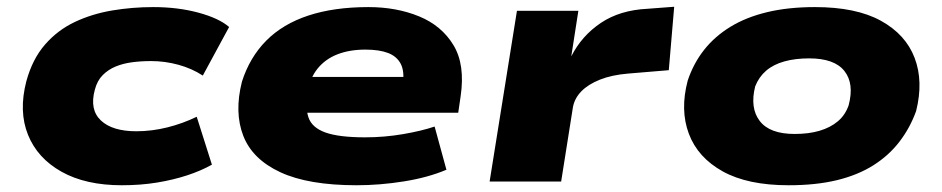

<svg xmlns="http://www.w3.org/2000/svg" viewBox="-20 -538 2793 569"><path d="M341 11Q234 11 162.5 -29Q91 -69 63 -138.5Q35 -208 58 -297Q76 -363 113.5 -406Q151 -449 202 -473Q253 -497 312.5 -507Q372 -517 434 -517Q507 -517 568 -500.5Q629 -484 659 -458L581 -314Q549 -335 509 -346Q469 -357 428 -357Q398 -357 371.5 -353.5Q345 -350 323 -341Q301 -332 284.5 -315.5Q268 -299 261 -272Q245 -213 279 -181Q313 -149 384 -149Q430 -149 476 -160.5Q522 -172 563 -192L608 -50Q576 -32 535 -18.5Q494 -5 445.5 3Q397 11 341 11Z M1037 11Q894 11 811 -27.5Q728 -66 701 -135.5Q674 -205 697 -296Q720 -368 769 -417.5Q818 -467 894 -492Q970 -517 1072 -517Q1155 -517 1222 -489.5Q1289 -462 1324 -404Q1359 -346 1345 -252L1338 -204H852L869 -310H1196L1174 -289Q1179 -327 1167.5 -349Q1156 -371 1130 -381Q1104 -391 1063 -391Q1016 -391 980 -377Q944 -363 921 -334.5Q898 -306 891 -262L892 -267Q884 -221 894 -190.5Q904 -160 944 -145.5Q984 -131 1062 -131Q1119 -131 1174.5 -140.5Q1230 -150 1268 -163L1303 -35Q1249 -12 1177.5 -0.5Q1106 11 1037 11Z M1431 0 1512 -506H1694L1673 -371Q1704 -432 1760.5 -470Q1817 -508 1899 -512L1978 -518L1962 -330L1842 -320Q1793 -316 1758 -302Q1723 -288 1703 -267.5Q1683 -247 1678 -221L1643 0Z M2317 11Q2196 11 2122 -30Q2048 -71 2021.5 -141.5Q1995 -212 2018 -299Q2035 -350 2066.5 -390Q2098 -430 2144.5 -458.5Q2191 -487 2253.5 -502Q2316 -517 2395 -517Q2517 -517 2590.5 -476.5Q2664 -436 2690.5 -366.5Q2717 -297 2695 -209Q2677 -159 2645.5 -118Q2614 -77 2568 -48Q2522 -19 2460 -4Q2398 11 2317 11ZM2335 -141Q2377 -141 2409 -150.5Q2441 -160 2463 -178.5Q2485 -197 2495 -226Q2512 -290 2482.5 -327.5Q2453 -365 2378 -365Q2337 -365 2304.5 -356Q2272 -347 2250.5 -328.5Q2229 -310 2218 -282Q2202 -218 2231.5 -179.5Q2261 -141 2335 -141Z"/></svg>

Font: Nunito Sans 7pt Expanded Black
Style: Italic
Weight: 900
Width: 7
Italic angle: -9°
Designer: Vernon Adams
Foundry: Vernon Adams
Version: Version 3.101;gftools[0.9.27]